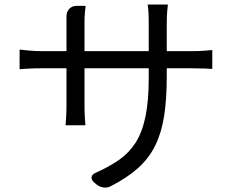

<svg xmlns="http://www.w3.org/2000/svg" viewBox="-20 -798 1040 852"><path d="M67 -578Q74 -577 105 -574Q136 -571 167 -571H275V-699Q275 -715 275 -715Q275 -715 275 -722Q274 -744 286.5 -758Q299 -772 321 -772H360Q359 -765 357 -745Q355 -725 355 -699V-571H640V-696Q640 -725 638.5 -748Q637 -771 635 -778H725Q724 -771 722 -748Q720 -725 720 -696V-571H830Q863 -571 887.5 -573Q912 -575 922 -576V-492Q914 -493 888.5 -494Q863 -495 830 -495H720V-459Q720 -359 708.5 -284.5Q697 -210 669.5 -153.5Q642 -97 594 -53.5Q546 -10 472 28Q456 37 437 33.5Q418 30 404 17L397 11Q384 -1 386.5 -13Q389 -25 406 -32Q464 -58 507.5 -88Q551 -118 580.5 -163Q610 -208 625 -278Q640 -348 640 -453V-495H355V-333Q355 -305 356.5 -277.5Q358 -250 359 -242H271Q272 -250 273.5 -277.5Q275 -305 275 -333V-495H167Q135 -495 105.5 -493.5Q76 -492 67 -491Z"/></svg>

Font: Chiron GoRound TC
Style: Regular
Weight: 400
Designer: Ryoko NISHIZUKA 西塚涼子 (kana, bopomofo & ideographs); Paul D. Hunt (Latin, Greek & Cyrillic); Sandoll Communications 산돌커뮤니
Foundry: Adobe
Version: Version 1.000;hotconv 1.1.1;makeotfexe 2.6.0